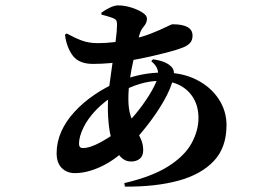

<svg xmlns="http://www.w3.org/2000/svg" viewBox="-20 -628 1040 712"><path d="M441 51Q544 27 604.5 -11.5Q665 -50 690.5 -97Q716 -144 716 -190Q716 -232 698 -263Q680 -294 648 -311Q616 -328 571 -328Q536 -328 497.5 -316.5Q459 -305 411 -278Q369 -254 337.5 -221.5Q306 -189 289.5 -155Q273 -121 273 -95Q273 -79 287 -79Q314 -79 354 -101Q394 -123 428 -150Q454 -171 482 -204.5Q510 -238 532.5 -274Q555 -310 564 -337Q569 -355 564 -370.5Q559 -386 541 -401L547 -408Q570 -405 587 -398.5Q604 -392 615 -381Q623 -373 624.5 -363Q626 -353 624 -342Q614 -299 586 -251Q558 -203 521 -156.5Q484 -110 447 -75Q401 -31 351 -8.5Q301 14 258 14Q228 14 209 -5Q190 -24 190 -60Q190 -101 207 -139.5Q224 -178 255.5 -212.5Q287 -247 328.5 -275.5Q370 -304 417 -324Q460 -342 501 -350.5Q542 -359 585 -359Q656 -359 708.5 -332.5Q761 -306 790.5 -261.5Q820 -217 820 -164Q820 -81 773 -31Q726 19 641.5 42Q557 65 443 64ZM466 -29Q444 -29 427.5 -46Q411 -63 400 -92Q389 -121 384.5 -156.5Q380 -192 380 -230Q380 -267 385.5 -310.5Q391 -354 397.5 -397Q404 -440 409 -477Q414 -514 414 -537Q414 -548 411 -552.5Q408 -557 399 -561Q391 -564 379.5 -567.5Q368 -571 356 -574V-581Q368 -590 386 -599Q404 -608 418 -608Q441 -608 465.5 -600.5Q490 -593 507.5 -582Q525 -571 525 -559Q525 -543 513 -529.5Q501 -516 496 -495Q486 -453 476.5 -412.5Q467 -372 461.5 -334Q456 -296 456 -261Q456 -224 464.5 -198Q473 -172 483.5 -151.5Q494 -131 502.5 -112Q511 -93 511 -71Q511 -50 498.5 -39.5Q486 -29 466 -29ZM325 -391Q273 -391 250 -421.5Q227 -452 221 -499L227 -504Q256 -488 282.5 -478Q309 -468 342 -468Q372 -468 401 -471.5Q430 -475 455 -480Q503 -489 538.5 -503Q574 -517 595 -527.5Q616 -538 620 -538Q694 -538 694 -496Q694 -479 685 -469Q676 -459 659 -452Q639 -444 607 -435.5Q575 -427 535.5 -418Q496 -409 453 -402Q422 -397 389 -394Q356 -391 325 -391Z"/></svg>

Font: Noto Serif JP ExtraLight ExtraBold
Style: Regular
Weight: 800
Version: Version 2.003-H1;hotconv 1.1.1;makeotfexe 2.6.0